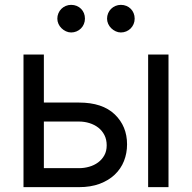

<svg xmlns="http://www.w3.org/2000/svg" viewBox="-20 -770 790 790"><path d="M160.5 -545.5V-348H305.4Q401.3 -348 452.1 -299.4Q502.8 -250.7 502.8 -176.1Q502.8 -139.6 490.1 -107.4Q477.3 -75.3 452.2 -51.5Q427.2 -27.7 390.3 -13.8Q353.3 0 305.4 0H76.7V-545.5ZM305.4 -78.1Q326.7 -78.1 347.1 -84Q367.5 -89.8 383.5 -101.6Q399.5 -113.3 409.3 -130.9Q419 -148.4 419 -171.9Q419 -196 409.6 -214.3Q400.2 -232.6 384.4 -244.9Q368.6 -257.1 348 -263.5Q327.4 -269.9 305.4 -269.9H160.5V-78.1ZM589.5 -545.5H673.3V0H589.5ZM477.3 -750Q489.7 -750 500 -745.7Q510.3 -741.5 517.9 -733.8Q525.6 -726.2 529.8 -715.9Q534.1 -705.6 534.1 -693.2Q534.1 -681.5 529.7 -671Q525.2 -660.5 517.6 -652.9Q509.9 -645.2 499.5 -640.8Q489 -636.4 477.3 -636.4Q466.3 -636.4 456 -641.2Q445.7 -646 437.7 -653.8Q429.7 -661.6 425.1 -671.9Q420.5 -682.2 420.5 -693.2Q420.5 -704.9 424.9 -715.4Q429.3 -725.9 437 -733.5Q444.6 -741.1 455.1 -745.6Q465.6 -750 477.3 -750ZM272.7 -750Q285.2 -750 295.5 -745.7Q305.8 -741.5 313.4 -733.8Q321 -726.2 325.3 -715.9Q329.5 -705.6 329.5 -693.2Q329.5 -681.5 325.1 -671Q320.7 -660.5 313 -652.9Q305.4 -645.2 294.9 -640.8Q284.4 -636.4 272.7 -636.4Q261.7 -636.4 251.4 -641.2Q241.1 -646 233.1 -653.8Q225.1 -661.6 220.5 -671.9Q215.9 -682.2 215.9 -693.2Q215.9 -704.9 220.3 -715.4Q224.8 -725.9 232.4 -733.5Q240.1 -741.1 250.5 -745.6Q261 -750 272.7 -750Z"/></svg>

Font: Inter P
Style: Regular
Weight: 400
Designer: Rasmus Andersson
Foundry: rsms
Version: Version 3.018;git-588b23468